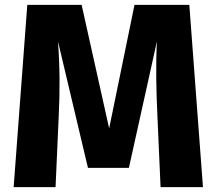

<svg xmlns="http://www.w3.org/2000/svg" viewBox="-20 -768 889 788"><path d="M757 -748H532L428 -241L315 -748H92L36 0H208L221 -291C226 -395 226 -488 218 -598L341 -79H509L624 -598C619 -505 621 -397 626 -293L639 0H813Z"/></svg>

Font: Glow Sans SC Normal ExtraBold
Style: Regular
Weight: 800
Designer: Ryoko NISHIZUKA (kana, bopomofo & ideographs); Paul D. Hunt (Latin, Greek & Cyrillic); Sandoll Communications, Soo-young
Version: Version 0.93